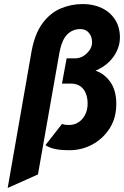

<svg xmlns="http://www.w3.org/2000/svg" viewBox="-20 -732 614 951"><path d="M18 199 136 -476Q152 -564.5 190.2 -616.2Q228.5 -668 280.5 -690Q332.5 -712 390 -712Q442.5 -712 484 -692.2Q525.5 -672.5 549.8 -635.2Q574 -598 574 -546Q574 -514 560.2 -482.5Q546.5 -451 519.5 -424.8Q492.5 -398.5 453 -382Q497.5 -367 526.8 -325.5Q556 -284 556 -217Q556 -147.5 523 -96Q490 -44.5 437.2 -16.2Q384.5 12 325 12Q278.5 12 250.5 5.5Q222.5 -1 205 -13L287 -118Q297.5 -114.5 305.5 -113.8Q313.5 -113 323 -113Q348.5 -113 369 -126.5Q389.5 -140 401.8 -164Q414 -188 414 -219Q414 -246.5 405.2 -269Q396.5 -291.5 378 -304.8Q359.5 -318 330 -318H287L310 -443H352Q384.5 -443 410.2 -467.8Q436 -492.5 436 -523Q436 -551 420.2 -569.5Q404.5 -588 378 -588Q340 -588 313 -561.5Q286 -535 274 -469L168 132Z"/></svg>

Font: Overpass Black
Style: Italic
Weight: 900
Italic angle: -10°
Designer: Delve Withrington, Dave Bailey, Thomas Jockin
Foundry: Delve Fonts LLC
Version: Version 4.000